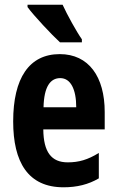

<svg xmlns="http://www.w3.org/2000/svg" viewBox="-20 -786 497 816"><path d="M246 -766H97V-756C123 -720 200 -638 235 -606H328V-619C306 -650 265 -724 246 -766ZM234 -556C104 -556 36 -454 36 -270C36 -97 99 10 250 10C307 10 356 -2 400 -28V-136C353 -107 315 -96 268 -96C198 -96 165 -140 164 -236H425V-310C425 -460 357 -556 234 -556ZM236 -454C280 -454 304 -407 304 -330H165C167 -418 194 -454 236 -454Z"/></svg>

Font: Noto Sans Devanagari ExtraCondensed
Style: Bold
Weight: 700
Width: 2
Designer: Jelle Bosma - Monotype Design Team
Foundry: Monotype Imaging Inc.
Version: Version 2.004